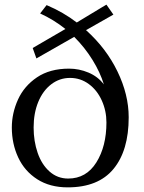

<svg xmlns="http://www.w3.org/2000/svg" viewBox="-20 -798 619 828"><path d="M535 -292Q535 -149 469.5 -69.5Q404 10 272 10Q195 10 140.5 -25Q86 -60 58.5 -119Q31 -178 31 -248Q31 -310 57.5 -368.5Q84 -427 139.5 -464.5Q195 -502 278 -502Q321 -502 361.5 -485Q402 -468 428 -434Q412 -486 379 -539.5Q346 -593 300 -639L137 -546L121 -591Q221 -649 262 -673Q212 -713 153 -740L181 -776Q254 -745 311 -701Q332 -713 417 -765L439 -778L469 -735L351 -668Q438 -590 486.5 -490Q535 -390 535 -292ZM439 -270Q439 -320 419 -364.5Q399 -409 363 -435.5Q327 -462 282 -462Q237 -462 201 -434.5Q165 -407 145 -358.5Q125 -310 125 -248Q125 -189 142.5 -138.5Q160 -88 194 -58Q228 -28 274 -28Q352 -28 395.5 -97.5Q439 -167 439 -270Z"/></svg>

Font: TavirajRegular
Style: Regular
Weight: 400
Designer: Katatrad Team
Foundry: CadsonDemak
Version: Version 1.000